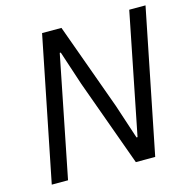

<svg xmlns="http://www.w3.org/2000/svg" viewBox="-103 -799 890 900"><g transform="rotate(-15 342.0 -349.0)"><path d="M447 0 295 -420 240 -587H235L118 0H39L179 -698H273L425 -278L480 -111H485L602 -698H681L541 0Z"/></g></svg>

Font: Aneliza
Style: Italic
Weight: 400
Italic angle: -11.31°
Designer: Mike Abbink, Paul van der Laan, Pieter van Rosmalen
Foundry: Bold Monday
Version: Version 3.0